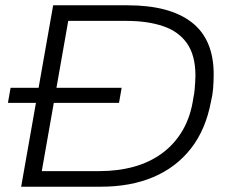

<svg xmlns="http://www.w3.org/2000/svg" viewBox="-20 -706 878 726"><path d="M10 -317 20 -374H440L430 -317ZM60 0 181 -686H462Q622 -686 705 -621.5Q788 -557 788 -425Q788 -399 786 -373Q784 -347 778 -323Q758 -216 702 -144.5Q646 -73 560 -36.5Q474 0 361 0ZM138 -59H356Q426 -59 486 -75.5Q546 -92 593 -126.5Q640 -161 670.5 -213Q701 -265 711 -335Q715 -354 716 -368Q717 -382 718 -395Q719 -408 719 -420Q719 -496 687.5 -541.5Q656 -587 597 -607Q538 -627 458 -627H238Z"/></svg>

Font: Archivo SemiExpanded ExtraLight
Style: Italic
Weight: 250
Width: 6
Italic angle: -10°
Designer: Hector Gatti
Foundry: Omnibus-Type
Version: Version 2.001